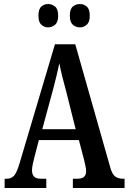

<svg xmlns="http://www.w3.org/2000/svg" viewBox="-20 -934 639 954"><path d="M3 0V-46H14Q36 -46 49.5 -60.5Q63 -75 77 -122L253 -714H354L529 -98Q538 -68 552.5 -57Q567 -46 591 -46H599V0H342V-46H366Q408 -46 408 -83Q408 -94 404.5 -110Q401 -126 398 -139L372 -238H173L150 -149Q147 -137 143 -119Q139 -101 139 -88Q139 -69 148.5 -57.5Q158 -46 183 -46H210V0ZM190 -292H356L308 -483Q297 -523 288.5 -557Q280 -591 275 -620Q269 -591 261 -558Q253 -525 244 -491ZM377 -798Q357 -798 342 -811Q327 -824 327 -856Q327 -889 342 -901.5Q357 -914 377 -914Q396 -914 411 -901.5Q426 -889 426 -856Q426 -824 411 -811Q396 -798 377 -798ZM219 -798Q200 -798 185.5 -811Q171 -824 171 -856Q171 -889 185.5 -901.5Q200 -914 219 -914Q238 -914 253.5 -901.5Q269 -889 269 -856Q269 -824 253.5 -811Q238 -798 219 -798Z"/></svg>

Font: Noto Serif Tamil ExtraCondensed SemiBold
Style: Italic
Weight: 600
Width: 2
Italic angle: -12°
Designer: Indian Type Foundry, Tom Grace, and the Monotype Design Team
Foundry: Monotype Imaging Inc.
Version: Version 2.003; ttfautohint (v1.8.4.7-5d5b)